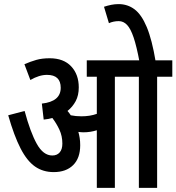

<svg xmlns="http://www.w3.org/2000/svg" viewBox="-20 -916 860 936"><path d="M371 -208Q371 -145 336.5 -111Q302 -77 242 -77Q190 -77 151 -104Q112 -131 80.5 -192Q49 -253 20 -354L100 -375Q128 -271 159.5 -214.5Q191 -158 235 -158Q258 -158 271 -173Q284 -188 284 -216Q284 -253 269.5 -284Q255 -315 235 -341Q215 -335 193 -333L184 -411Q276 -421 276 -488Q276 -551 209 -551Q171 -551 128 -526L99 -603Q129 -616 157 -624Q185 -632 222 -632Q290 -632 327 -592.5Q364 -553 364 -490Q364 -451 349 -423Q334 -395 309 -375Q318 -365 325 -354Q349 -349 377 -349Q419 -349 452 -361V-542H403V-622H820V-542H746V0H657V-542H540V0H452V-281Q436 -276 420 -273.5Q404 -271 387 -271Q376 -271 362 -273Q366 -259 368.5 -243Q371 -227 371 -208ZM660 -615Q646 -690 631.5 -733Q617 -776 599.5 -794.5Q582 -813 559 -813Q533 -813 511 -803L487 -883Q505 -889 522.5 -892.5Q540 -896 558 -896Q602 -896 636 -870.5Q670 -845 695.5 -784Q721 -723 739 -615Z"/></svg>

Font: Noto Sans ExtraCondensed Medium
Style: Italic
Weight: 500
Width: 2
Italic angle: -12°
Designer: Monotype Design Team
Foundry: Monotype Imaging Inc.
Version: Version 2.013; ttfautohint (v1.8.4.7-5d5b)